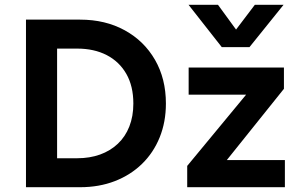

<svg xmlns="http://www.w3.org/2000/svg" viewBox="-20 -782 1254 802"><path d="M88.5 0V-700H314.5Q420 -700 501 -655.5Q582 -611 627.5 -532Q673 -453 673 -349.5Q673 -272.5 647 -208.2Q621 -144 573.2 -97.5Q525.5 -51 459.8 -25.5Q394 0 314.5 0ZM218.5 -121H302.5Q355 -121 398 -136.5Q441 -152 472.2 -181.5Q503.5 -211 520.2 -253.5Q537 -296 537 -349.5Q537 -422 507.8 -473.2Q478.5 -524.5 425.8 -551.8Q373 -579 302.5 -579H218.5ZM762 0V-89L1008 -386.5H768V-500H1166V-411L927.5 -113.5H1170V0ZM906.5 -585 767.5 -762H890.5L966 -658.5L1044.5 -762H1164.5L1022 -585Z"/></svg>

Font: Geologica EX Med
Style: Regular
Weight: 500
Designer: Sindre Bremnes, Frode Helland
Foundry: Monokrom Skriftforlag AS
Version: Version 1.010;gftools[0.9.28]